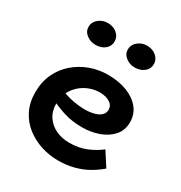

<svg xmlns="http://www.w3.org/2000/svg" viewBox="-170 -827 904 961"><g transform="rotate(30 282.0 -346.5)"><path d="M303 14Q252 14 204 -1.5Q156 -17 117.5 -47Q79 -77 56.5 -122Q34 -167 34 -225Q34 -286 56.5 -333.5Q79 -381 118 -414.5Q157 -448 205.5 -465.5Q254 -483 306 -483Q369 -483 417 -464.5Q465 -446 492.5 -412Q520 -378 520 -332Q520 -285 492 -253.5Q464 -222 419.5 -206Q375 -190 325 -190Q264 -190 217.5 -205Q171 -220 126 -242V-313Q179 -289 220 -281.5Q261 -274 295 -274Q325 -275 347.5 -281.5Q370 -288 383 -301Q396 -314 396 -332Q396 -357 373.5 -371.5Q351 -386 315 -386Q285 -386 256 -375Q227 -364 204 -343.5Q181 -323 167 -294.5Q153 -266 153 -230Q153 -186 174 -154.5Q195 -123 230 -107Q265 -91 307 -91Q362 -91 405 -109Q448 -127 481 -153L533 -72Q504 -47 469.5 -27.5Q435 -8 393 3Q351 14 303 14ZM402 -581Q373 -581 350.5 -598.5Q328 -616 328 -643Q328 -670 350.5 -688.5Q373 -707 402 -707Q435 -707 456.5 -688.5Q478 -670 478 -643Q478 -616 456.5 -598.5Q435 -581 402 -581ZM176 -581Q146 -581 123.5 -598.5Q101 -616 101 -643Q101 -670 123.5 -688.5Q146 -707 176 -707Q209 -707 230 -688.5Q251 -670 251 -643Q251 -616 230 -598.5Q209 -581 176 -581Z"/></g></svg>

Font: BioRhyme ExtraBold
Style: Bold
Weight: 700
Version: Version 1.600;gftools[0.9.33]